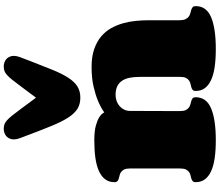

<svg xmlns="http://www.w3.org/2000/svg" viewBox="-92 -1052 1144 1000"><g transform="rotate(-90 480.0 -552.0)"><path d="M401.4 -188Q401.4 -168 406.7 -156.7Q412.1 -145.5 420.2 -139.9Q428.2 -134.3 437.5 -132.1Q446.8 -129.9 454.8 -127.4Q462.9 -125 468.3 -120.4Q473.6 -115.7 473.6 -105Q473.6 -49.3 416 -24.7Q358.4 0 249.5 0Q196.8 0 156.2 -5.9Q115.7 -11.7 87.9 -24.7Q60.1 -37.6 45.7 -57.4Q31.2 -77.1 31.2 -105Q31.2 -115.7 36.6 -120.4Q42 -125 49.8 -127.4Q57.6 -129.9 66.9 -131.8Q76.2 -133.8 84 -139.4Q91.8 -145 97.2 -155.5Q102.5 -166 102.5 -186V-446.8Q102.5 -466.3 97.2 -477.1Q91.8 -487.8 84 -493.4Q76.2 -499 66.9 -501Q57.6 -502.9 49.8 -505.4Q42 -507.8 36.6 -512.5Q31.2 -517.1 31.2 -527.8Q31.2 -555.7 45.7 -575.4Q60.1 -595.2 87.9 -608.2Q115.7 -621.1 156.2 -627Q196.8 -632.8 249.5 -632.8Q297.4 -632.8 325.7 -624.8Q354 -616.7 369.6 -606.9Q387.7 -595.2 394.5 -581.1Q419.9 -599.1 455.1 -613.8Q485.4 -626.5 529.1 -636.7Q572.8 -647 631.3 -647Q685.1 -647 723.9 -633.5Q762.7 -620.1 789.8 -597.4Q816.9 -574.7 833.5 -544.7Q850.1 -514.6 859.1 -481.9Q868.2 -449.2 871.3 -415.8Q874.5 -382.3 874.5 -352.1V-190.4Q874.5 -169.9 879.9 -158.4Q885.3 -147 893.6 -140.9Q901.9 -134.8 911.4 -132.6Q920.9 -130.4 929.2 -127.7Q937.5 -125 942.9 -120.4Q948.2 -115.7 948.2 -105Q948.2 -49.3 890.9 -24.7Q833.5 0 724.6 0Q671.9 0 631.3 -5.9Q590.8 -11.7 563 -24.7Q535.2 -37.6 520.8 -57.4Q506.3 -77.1 506.3 -105Q506.3 -115.7 511.7 -120.4Q517.1 -125 525.4 -127.4Q533.7 -129.9 543 -131.8Q552.2 -133.8 560.5 -139.4Q568.8 -145 574.2 -155.5Q579.6 -166 579.6 -186V-394.5Q579.6 -424.8 575 -448.5Q570.3 -472.2 559.3 -488.5Q548.3 -504.9 530.3 -513.4Q512.2 -522 485.4 -522Q468.3 -522 453.1 -516.4Q438 -510.7 426.8 -500.7Q415.5 -490.7 408.9 -476.8Q402.3 -462.9 402.3 -446.8ZM471.2 -705.6Q437 -705.6 412.8 -720.9Q388.7 -736.3 367.9 -768.3Q347.2 -800.3 326.9 -849.1Q306.6 -897.9 281.2 -965.3L260.3 -1020.5Q253.9 -1037.6 253.9 -1051.8Q253.9 -1064.5 258.5 -1074.5Q263.2 -1084.5 270.8 -1091.1Q278.3 -1097.7 288.3 -1101.1Q298.3 -1104.5 308.6 -1104.5Q321.8 -1104.5 331.8 -1101.1Q341.8 -1097.7 352.8 -1088.1Q363.8 -1078.6 377.7 -1061.3Q391.6 -1043.9 412.6 -1015.6L471.2 -936.5L530.3 -1015.6Q551.3 -1043.9 565.2 -1061.3Q579.1 -1078.6 590.1 -1088.1Q601.1 -1097.7 611.1 -1101.1Q621.1 -1104.5 634.3 -1104.5Q644.5 -1104.5 654.5 -1101.1Q664.6 -1097.7 672.1 -1091.1Q679.7 -1084.5 684.3 -1074.5Q689 -1064.5 689 -1051.8Q689 -1037.6 682.6 -1020.5L661.6 -965.3Q635.7 -897.9 615.7 -849.1Q595.7 -800.3 575 -768.3Q554.2 -736.3 529.8 -720.9Q505.4 -705.6 471.2 -705.6Z"/></g></svg>

Font: Corben
Style: Bold
Weight: 700
Designer: vernon adams
Foundry: vernon adams
Version: Version 1.101; ttfautohint (v1.6)